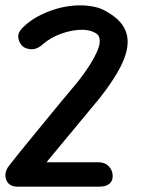

<svg xmlns="http://www.w3.org/2000/svg" viewBox="-25 -696 535 716"><path d="M38 0Q18 0 6.5 -12Q-5 -24 -5 -43Q-5 -62 11 -81Q44 -123 78.5 -165Q113 -207 144 -245Q175 -283 201.5 -315Q228 -347 247.5 -370Q267 -393 275 -404Q294 -429 310 -454Q326 -479 336.5 -502.5Q347 -526 347 -543Q347 -553 343.5 -560.5Q340 -568 331 -573Q310 -585 281 -585Q245 -585 205 -571Q165 -557 136 -532Q112 -510 88.5 -512.5Q65 -515 55 -528Q43 -543 43 -561Q43 -579 66 -599Q101 -632 158.5 -654Q216 -676 274 -676Q302 -676 327.5 -670.5Q353 -665 374 -652Q413 -630 432 -602Q451 -574 451 -540Q451 -499 424.5 -447Q398 -395 345 -328Q333 -314 312.5 -289Q292 -264 267 -234Q242 -204 215.5 -172Q189 -140 164.5 -110.5Q140 -81 122 -58L72 0ZM37 0V-91H340Q366 -91 380 -76.5Q394 -62 395 -44Q397 -23 384 -11.5Q371 0 346 0Z"/></svg>

Font: Edu NSW ACT Foundation SemiBold
Style: Regular
Weight: 600
Version: Version 1.003